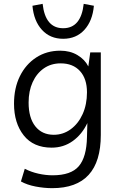

<svg xmlns="http://www.w3.org/2000/svg" viewBox="-20 -770 620 1000"><path d="M252 210Q210 210 165.5 201.5Q121 193 89 175L109 109Q142 126 180 134.5Q218 143 254 143Q350 143 390.5 95.5Q431 48 433 -56L435 -129Q407 -70 359 -35.5Q311 -1 249 -1Q154 -1 103.5 -65Q53 -129 53 -230Q53 -311 83.5 -373Q114 -435 168.5 -470.5Q223 -506 294 -506Q345 -506 383.5 -483Q422 -460 440 -424L450 -497H505V-67Q505 210 252 210ZM296 -440Q246 -440 208.5 -414Q171 -388 150 -342Q129 -296 129 -236Q129 -156 164 -112Q199 -68 260 -68Q309 -68 348.5 -97Q388 -126 410.5 -176Q433 -226 433 -289Q433 -360 396.5 -400Q360 -440 296 -440ZM416 -750 469 -740Q462 -661 419.5 -614.5Q377 -568 309 -568Q241 -568 198.5 -614.5Q156 -661 149 -740L202 -750Q216 -623 309 -623Q402 -623 416 -750Z"/></svg>

Font: LivvicRegular
Style: Regular
Weight: 400
Designer: Jacques Le Bailly, Baron von Fonthausen
Version: Version 1.001; ttfautohint (v1.8.2)